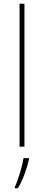

<svg xmlns="http://www.w3.org/2000/svg" viewBox="-20 -780 232 1021"><path d="M110 0V-760H84V0ZM134 68V61H105C99 103 75 181 59 214V221H75C103 175 122 118 134 68Z"/></svg>

Font: Noto Sans Armenian SemiCondensed Thin
Style: Regular
Weight: 100
Width: 4
Designer: Monotype Design Team
Foundry: Monotype Imaging Inc.
Version: Version 2.008